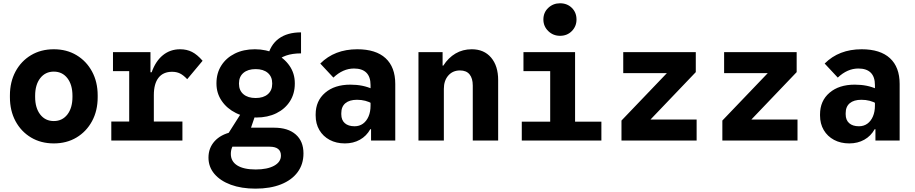

<svg xmlns="http://www.w3.org/2000/svg" viewBox="-20 -836 5440 1142"><path d="M39 -257.5V-268.5Q39 -348.5 72.2 -410.5Q105.5 -472.5 164.5 -507.8Q223.5 -543 300 -543Q376.5 -543 435.2 -507.8Q494 -472.5 527.5 -410.5Q561 -348.5 561 -268.5V-257.5Q561 -177.5 527.5 -115.5Q494 -53.5 435.2 -18.2Q376.5 17 300 17Q223.5 17 164.5 -18.2Q105.5 -53.5 72.2 -115.5Q39 -177.5 39 -257.5ZM411 -259.5V-266.5Q411 -332 380.8 -371Q350.5 -410 300 -410Q249.5 -410 219.2 -371Q189 -332 189 -266.5V-259.5Q189 -194 219.2 -155Q249.5 -116 300 -116Q350.5 -116 380.8 -155Q411 -194 411 -259.5Z M748.5 -55V-526H875V-406H882Q905.5 -472.5 949 -507.8Q992.5 -543 1051 -543Q1091 -543 1122 -527.2Q1153 -511.5 1185 -474.5L1093.5 -365Q1070.5 -389.5 1050.2 -399.2Q1030 -409 1003.5 -409Q950.5 -409 922.8 -373.5Q895 -338 895 -270V-55ZM642 0V-113H1065V0ZM652 -413V-526H815.5V-413Z M1499.5 286Q1416 286 1353 262.8Q1290 239.5 1255 198Q1220 156.5 1220 101.5Q1220 44.5 1256.2 4.2Q1292.5 -36 1357.5 -50.5L1380.5 10.5Q1366.5 25 1359.8 42Q1353 59 1353 79.5Q1353 124 1391.2 148Q1429.5 172 1500.5 172Q1570 172 1610.5 149.8Q1651 127.5 1651 89.5Q1651 36.5 1583 36.5H1319V-12.5L1425 -179.5L1504.5 -169L1473 -76.5H1611Q1693 -76.5 1739 -36.2Q1785 4 1785 76.5Q1785 141 1750.2 188Q1715.5 235 1651.5 260.5Q1587.5 286 1499.5 286ZM1504.5 -137Q1437.5 -137 1383.8 -163.5Q1330 -190 1298.8 -235.8Q1267.5 -281.5 1267.5 -338.5V-341.5Q1267.5 -401 1296.5 -446.5Q1325.5 -492 1377 -517.5Q1428.5 -543 1496 -543Q1563.5 -543 1617.2 -516.5Q1671 -490 1702.2 -444.5Q1733.5 -399 1733.5 -341.5V-338.5Q1733.5 -279 1704.5 -233.5Q1675.5 -188 1623.8 -162.5Q1572 -137 1504.5 -137ZM1500.5 -253Q1546.5 -253 1572.8 -275.5Q1599 -298 1599 -337V-341Q1599 -380 1572.8 -402.5Q1546.5 -425 1500.5 -425Q1454.5 -425 1428 -402.5Q1401.5 -380 1401.5 -341V-337Q1401.5 -298 1428 -275.5Q1454.5 -253 1500.5 -253ZM1620 -466 1571 -495.5Q1587 -568.5 1637.8 -606Q1688.5 -643.5 1770.5 -643.5V-518.5Q1667.5 -518.5 1620 -466Z M2031.5 17Q1980 17 1940.8 -4Q1901.5 -25 1879.5 -62.5Q1857.5 -100 1857.5 -149V-155.5Q1857.5 -236 1913.8 -284.2Q1970 -332.5 2064 -332.5Q2102.5 -332.5 2135.2 -325.8Q2168 -319 2196 -306V-218.5Q2156 -242.5 2103.5 -242.5Q2058.5 -242.5 2034.2 -222Q2010 -201.5 2010 -163V-156Q2010 -122 2030.8 -103.5Q2051.5 -85 2089 -85Q2117.5 -85 2138.8 -100.2Q2160 -115.5 2172 -143.2Q2184 -171 2184 -207.5V-330Q2184 -379 2159 -403.8Q2134 -428.5 2085.5 -428.5Q2020 -428.5 1963 -374.5L1885 -458Q1970 -543 2105 -543Q2215.5 -543 2273.2 -490Q2331 -437 2331 -336.5V0H2187V-67.5H2182.5Q2160 -27 2120.8 -5Q2081.5 17 2031.5 17Z M2469 0V-526H2612.5V-446H2617Q2646.5 -492.5 2689.5 -517.8Q2732.5 -543 2786 -543Q2859 -543 2901 -493.5Q2943 -444 2943 -360V0H2792V-327Q2792 -370 2773 -393.5Q2754 -417 2716 -417Q2673 -417 2646.5 -386.8Q2620 -356.5 2620 -307.5V0Z M3252.5 -40V-526H3400.5V-40ZM3083.5 0V-112.5H3557V0ZM3093.5 -413V-526H3380.5V-413ZM3311.1 -623Q3270 -623 3241 -651.2Q3212 -679.5 3212 -720Q3212 -761.8 3241.1 -789.2Q3270.2 -816.5 3311 -816.5Q3353.5 -816.5 3381.2 -789.2Q3409 -762 3409 -719.8Q3409 -679.5 3381.2 -651.2Q3353.5 -623 3311.1 -623Z M3676.5 0V-119L3946.5 -401H3687V-526H4118.5V-407L3849 -125H4123.5V0Z M4276.5 0V-119L4546.5 -401H4287V-526H4718.5V-407L4449 -125H4723.5V0Z M5031.5 17Q4980 17 4940.8 -4Q4901.5 -25 4879.5 -62.5Q4857.5 -100 4857.5 -149V-155.5Q4857.5 -236 4913.8 -284.2Q4970 -332.5 5064 -332.5Q5102.5 -332.5 5135.2 -325.8Q5168 -319 5196 -306V-218.5Q5156 -242.5 5103.5 -242.5Q5058.5 -242.5 5034.2 -222Q5010 -201.5 5010 -163V-156Q5010 -122 5030.8 -103.5Q5051.5 -85 5089 -85Q5117.5 -85 5138.8 -100.2Q5160 -115.5 5172 -143.2Q5184 -171 5184 -207.5V-330Q5184 -379 5159 -403.8Q5134 -428.5 5085.5 -428.5Q5020 -428.5 4963 -374.5L4885 -458Q4970 -543 5105 -543Q5215.5 -543 5273.2 -490Q5331 -437 5331 -336.5V0H5187V-67.5H5182.5Q5160 -27 5120.8 -5Q5081.5 17 5031.5 17Z"/></svg>

Font: Google Sans Code
Style: Regular
Weight: 400
Monospace: yes
Designer: Google Sans Code Authors
Foundry: Google LLC
Version: Version 6.000